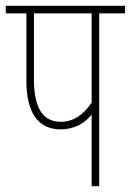

<svg xmlns="http://www.w3.org/2000/svg" viewBox="-20 -642 451 662"><path d="M322 -596H411V-622H0V-596H71V-363C71 -254 111 -196 189 -196C239 -196 275 -220 296 -247V0H322ZM296 -596V-288C266 -244 231 -222 190 -222C128 -222 97 -269 97 -369V-596Z"/></svg>

Font: Noto Sans Devanagari ExtraCondensed Thin
Style: Regular
Weight: 100
Width: 2
Designer: Jelle Bosma - Monotype Design Team
Foundry: Monotype Imaging Inc.
Version: Version 2.004